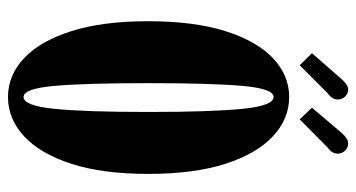

<svg xmlns="http://www.w3.org/2000/svg" viewBox="-230 -672 914 493"><g transform="rotate(90 226.5 -425.0)"><path d="M228.5 11Q173 11 129 -30.2Q85 -71.5 59.5 -151.5Q34 -231.5 34 -349Q34 -467 59.5 -547.5Q85 -628 129 -669.5Q173 -711 228.5 -711Q284.5 -711 329.2 -669.5Q374 -628 400 -547.5Q426 -467 426 -349Q426 -231.5 400 -151.5Q374 -71.5 329.2 -30.2Q284.5 11 228.5 11ZM228.5 -29Q251 -29 259 -108.5Q267 -188 267 -349Q267 -510 259 -590.5Q251 -671 228.5 -671Q207 -671 200 -590.5Q193 -510 193 -349Q193 -188 200 -108.5Q207 -29 228.5 -29ZM147 -738 116 -769.5 183 -846Q198 -862.5 209 -862.5Q219.5 -862.5 227.2 -854.8Q235 -847 235 -836Q235 -821 218.5 -809.5ZM286 -738 256 -769.5 321 -846Q335.5 -862.5 348 -862.5Q358.5 -862.5 366.2 -854.5Q374 -846.5 374 -836Q374 -820.5 358 -809.5Z"/></g></svg>

Font: Imbue 10pt Black
Style: Regular
Weight: 900
Designer: Tyler Finck
Foundry: Etcetera Type Company
Version: Version 1.102; ttfautohint (v1.8.3)